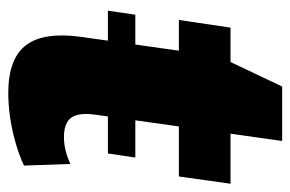

<svg xmlns="http://www.w3.org/2000/svg" viewBox="-142 -566 719 476"><g transform="rotate(90 218.0 -328.5)"><path d="M211 11Q126 11 92.5 -33Q59 -77 72 -170L120 -510L195 -668H330L265 -206Q259 -164 272 -145.5Q285 -127 321 -127Q336 -127 353 -131Q370 -135 387 -143L391 -28Q368 -17 337.5 -8Q307 1 274.5 6Q242 11 211 11ZM49 -540H436L418 -412H30ZM371 -304 361 -236H7L17 -304Z"/></g></svg>

Font: Pathway Extreme SemiCondensed ExtraBold
Style: Italic
Weight: 800
Width: 4
Italic angle: -8°
Version: Version 1.001;gftools[0.9.26]